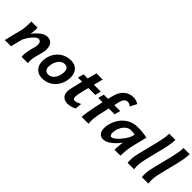

<svg xmlns="http://www.w3.org/2000/svg" viewBox="178 -1871 2971 2971"><g transform="rotate(45 1663.5 -385.5)"><path d="M559.1 0H422.4Q420.4 -11.2 419.4 -22.9Q418.5 -34.7 418.5 -46.4Q418.5 -73.2 422.9 -100.1Q429.2 -140.1 439.7 -178.2Q450.2 -216.3 459 -248.8Q467.8 -281.2 467.8 -305.2Q467.8 -344.2 453.6 -364.3Q439.5 -384.3 407.7 -384.3Q390.1 -384.3 367.4 -366.7Q344.7 -349.1 320.6 -321Q296.4 -293 275.1 -260.5Q253.9 -228 239.3 -197.8L189.5 0H53.7L127.4 -297.4Q132.3 -315.9 135.3 -346.9Q138.2 -377.9 139.9 -411.4Q141.6 -444.8 141.6 -469.7V-493.2H275.9Q277.8 -479 277.8 -455.6Q277.8 -434.6 273.9 -402.1Q270 -369.6 266.6 -349.1Q317.4 -418 374 -460.4Q430.7 -502.9 485.8 -502.9Q533.2 -502.9 561.3 -482.4Q589.4 -461.9 601.8 -428.2Q614.3 -394.5 614.3 -354Q614.3 -321.3 603.3 -277.3Q592.3 -233.4 579.6 -189.2Q566.9 -145 561 -111.3Q558.1 -94.7 556.9 -77.9Q555.7 -61 555.7 -43.9Q555.7 -20 559.1 0Z M693.8 -180.7Q693.8 -244.6 715.6 -302.5Q737.3 -360.4 778.1 -405.5Q818.8 -450.7 875.7 -476.8Q932.6 -502.9 1002.9 -502.9Q1087.4 -502.9 1135.7 -451.7Q1184.1 -400.4 1184.1 -313Q1184.1 -249.5 1163.1 -191.2Q1142.1 -132.8 1102.3 -86.9Q1062.5 -41 1006.3 -14.4Q950.2 12.2 879.4 12.2Q794.9 12.2 744.4 -40Q693.8 -92.3 693.8 -180.7ZM976.1 -394Q938.5 -394 909.7 -375Q880.9 -356 861.6 -325Q842.3 -293.9 832.5 -257.8Q822.8 -221.7 822.8 -188Q822.8 -143.6 843.8 -120.1Q864.7 -96.7 901.9 -96.7Q950.2 -96.7 984.4 -127Q1018.6 -157.2 1036.6 -203.9Q1054.7 -250.5 1054.7 -298.8Q1054.7 -344.7 1035.2 -369.4Q1015.6 -394 976.1 -394Z M1587.9 -135.7 1578.6 -26.9Q1538.6 -5.4 1500 3.4Q1461.4 12.2 1435.1 12.2Q1374 12.2 1335.9 -22.7Q1297.9 -57.6 1297.9 -123.5Q1297.9 -141.1 1300.8 -160.2Q1304.2 -181.2 1314 -223.6Q1323.7 -266.1 1337.6 -320.6Q1351.6 -375 1366.7 -433.3Q1381.8 -491.7 1396 -545.2Q1410.2 -598.6 1419.9 -638.2H1556.6Q1546.9 -599.1 1533.9 -549.6Q1521 -500 1507.3 -447.5Q1493.7 -395 1481.4 -346.4Q1469.2 -297.9 1460.4 -260Q1451.7 -222.2 1448.2 -202.6Q1443.8 -177.2 1443.8 -155.3Q1443.8 -130.4 1452.6 -115Q1461.4 -99.6 1484.4 -99.6Q1502.9 -99.6 1528.8 -108.9Q1554.7 -118.2 1587.9 -135.7ZM1643.6 -389.2H1265.1L1289.6 -485.8H1668Z M1709.5 -389.2 1733.9 -485.8H2092.8L2068.4 -389.2ZM2202.1 -749 2147 -639.2Q2134.8 -653.3 2114.7 -661.9Q2094.7 -670.4 2076.7 -670.4Q2041.5 -670.4 2018.1 -645Q1994.6 -619.6 1980.5 -560.1Q1967.8 -506.3 1956.8 -460.4Q1945.8 -414.6 1933.8 -362.8Q1921.9 -311 1905.3 -238.8Q1894 -189.9 1887.9 -140.6Q1881.8 -91.3 1881.8 -53.7Q1881.8 -20.5 1886.2 0H1734.9Q1737.8 -48.8 1748 -112.5Q1758.3 -176.3 1772.2 -244.6Q1786.1 -313 1800.8 -376.7Q1815.4 -440.4 1827.6 -490.2Q1839.8 -540 1846.2 -565.4Q1873.5 -674.3 1938.2 -728.8Q2002.9 -783.2 2093.3 -783.2Q2120.6 -783.2 2152.3 -773.2Q2184.1 -763.2 2202.1 -749Z M2583.5 0H2453.6Q2453.6 -22 2455.6 -58.8Q2457.5 -95.7 2462.9 -131.3L2468.8 -168.9Q2438 -127.4 2396.7 -85.7Q2355.5 -43.9 2307.6 -15.9Q2259.8 12.2 2208.5 12.2Q2161.1 12.2 2131.6 -24.4Q2102.1 -61 2102.1 -126Q2102.1 -165 2113.3 -209.5Q2132.3 -286.6 2178.2 -353.5Q2224.1 -420.4 2296.4 -461.7Q2368.7 -502.9 2467.3 -502.9Q2520.5 -502.9 2576.4 -496.8Q2632.3 -490.7 2671.4 -481L2615.2 -256.3Q2596.2 -179.7 2589.8 -110.1Q2583.5 -40.5 2583.5 0ZM2500 -350.6 2507.8 -384.8Q2498.5 -387.2 2477.3 -390.9Q2456.1 -394.5 2424.8 -394.5Q2376 -394.5 2339.4 -366Q2302.7 -337.4 2279.8 -294.2Q2256.8 -251 2248.5 -207Q2244.1 -185.1 2244.1 -165.5Q2244.1 -138.2 2253.2 -120.4Q2262.2 -102.5 2281.2 -102.5Q2300.3 -102.5 2326.2 -120.1Q2352.1 -137.7 2379.9 -166Q2407.7 -194.3 2433.1 -227.8Q2458.5 -261.2 2476.3 -293.5Q2494.1 -325.7 2500 -350.6Z M2877 -773.9H3013.7Q3013.7 -747.1 3008.1 -705.6Q3002.4 -664.1 2993.7 -618.9Q2984.9 -573.7 2975.1 -534.7L2904.8 -251.5Q2897.5 -221.7 2887.2 -168.9Q2877 -116.2 2877 -59.1Q2877 -28.8 2881.3 0H2739.7Q2739.3 -11.2 2738.3 -29.1Q2737.3 -46.9 2737.3 -56.6Q2737.3 -112.8 2746.8 -158.4Q2756.3 -204.1 2765.1 -238.3L2838.9 -534.7Q2852.5 -588.4 2864.7 -654.5Q2877 -720.7 2877 -773.9Z M3189.9 -773.9H3326.7Q3326.7 -747.1 3321 -705.6Q3315.4 -664.1 3306.6 -618.9Q3297.9 -573.7 3288.1 -534.7L3217.8 -251.5Q3210.4 -221.7 3200.2 -168.9Q3189.9 -116.2 3189.9 -59.1Q3189.9 -28.8 3194.3 0H3052.7Q3052.2 -11.2 3051.3 -29.1Q3050.3 -46.9 3050.3 -56.6Q3050.3 -112.8 3059.8 -158.4Q3069.3 -204.1 3078.1 -238.3L3151.9 -534.7Q3165.5 -588.4 3177.7 -654.5Q3189.9 -720.7 3189.9 -773.9Z"/></g></svg>

Font: Andika
Style: Bold Italic
Weight: 700
Italic angle: -14°
Designer: Victor Gaultney, Annie Olsen, Julie Remington, Don Collingsworth, Eric Hays, Becca Hirsbrunner
Foundry: SIL International
Version: Version 6.101